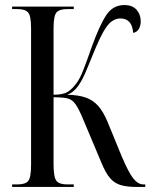

<svg xmlns="http://www.w3.org/2000/svg" viewBox="-20 -740 606 760"><path d="M28 0V-10H49Q80 -10 91.5 -23.5Q103 -37 103 -88V-627Q103 -677 91.5 -690.5Q80 -704 49 -704H28V-714H272V-704H246Q215 -704 203.5 -690.5Q192 -677 192 -627V-365Q231 -365 249 -377Q267 -389 283 -411Q296 -428 310 -463.5Q324 -499 343 -554Q374 -640 400.5 -680Q427 -720 472 -720Q504 -720 520.5 -701.5Q537 -683 537 -656Q537 -637 529 -624.5Q521 -612 507 -610Q503 -667 456 -667Q439 -667 423 -656Q407 -645 390 -615.5Q373 -586 351 -532Q335 -493 320.5 -458Q306 -423 288.5 -398.5Q271 -374 246 -365Q290 -364 319 -354Q348 -344 368.5 -321Q389 -298 406 -257L461 -123Q488 -59 507 -34.5Q526 -10 548 -10H555V0H522Q484 0 459 -7Q434 -14 416 -34.5Q398 -55 381 -97L309 -268Q292 -309 279 -327.5Q266 -346 247 -350.5Q228 -355 192 -355V-90Q192 -38 203.5 -24Q215 -10 246 -10H272V0Z"/></svg>

Font: Noto Serif Display ExtraCondensed
Style: Regular
Weight: 400
Width: 2
Designer: Monotype Design Team
Foundry: Monotype Imaging Inc.
Version: Version 2.009